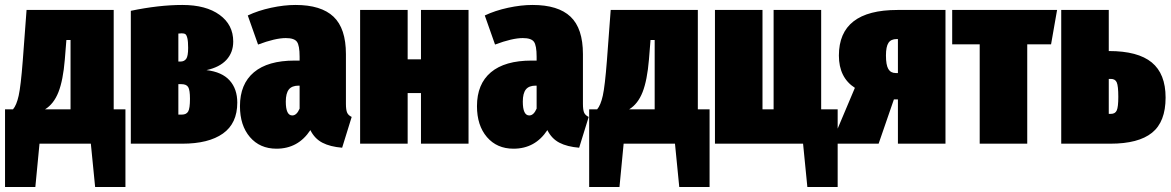

<svg xmlns="http://www.w3.org/2000/svg" viewBox="-25 -574 4676 767"><path d="M429.2 -137.2H476.1V172.9H355L337.9 0H132.8L116.2 172.9H-4.9V-137.2H26.9Q41 -153.3 49.6 -191.9Q58.1 -230.5 65.9 -331.1L81.1 -534.2H429.2ZM256.8 -137.2V-414.1H240.2L233.9 -335.9Q227.1 -253.4 208.5 -206.1Q189.9 -158.7 154.8 -137.2Z M799.8 -293.9Q861.8 -286.6 892.3 -252.7Q922.9 -218.8 922.9 -164.1Q922.9 -81.1 865.5 -40.5Q808.1 0 703.6 0H497.6V-530.8Q609.9 -554.2 703.6 -554.2Q797.9 -554.2 852.3 -514.6Q906.7 -475.1 906.7 -408.2Q906.7 -364.3 879.4 -334.7Q852.1 -305.2 799.8 -293.9ZM700.7 -440.9Q693.4 -440.9 687.5 -439.9V-328.1H695.8Q710.9 -328.1 718.8 -338.9Q726.6 -349.6 726.6 -382.8Q726.6 -408.7 723.4 -421.6Q720.2 -434.6 715.3 -437.7Q710.4 -440.9 700.7 -440.9ZM701.7 -116.2Q719.2 -116.2 726.6 -128.4Q733.9 -140.6 733.9 -179.2Q733.9 -214.4 726.8 -226.1Q719.7 -237.8 699.7 -237.8H687.5V-116.2Z M1356.9 -159.2Q1356.9 -135.3 1361.6 -124.3Q1366.2 -113.3 1379.9 -106.9L1341.8 16.1Q1293.9 12.2 1262.9 -3.9Q1231.9 -20 1214.8 -54.2Q1166 20 1079.6 20Q1013.2 20 973.4 -26.4Q933.6 -72.8 933.6 -149.9Q933.6 -238.3 989.3 -285.2Q1044.9 -332 1151.9 -332H1171.9V-347.2Q1171.9 -392.6 1161.1 -407.2Q1150.4 -421.9 1116.7 -421.9Q1074.7 -421.9 1005.9 -396L964.8 -512.2Q1005.9 -531.7 1057.9 -543Q1109.9 -554.2 1155.8 -554.2Q1257.8 -554.2 1307.4 -507.3Q1356.9 -460.4 1356.9 -357.9ZM1142.6 -112.8Q1160.2 -112.8 1171.9 -140.1V-231.9H1168Q1141.1 -231.9 1128.9 -216.6Q1116.7 -201.2 1116.7 -168Q1116.7 -112.8 1142.6 -112.8Z M1656.7 0V-202.1H1603.5V0H1413.6V-534.2H1603.5V-336.9H1656.7V-534.2H1846.7V0Z M2303.7 -159.2Q2303.7 -135.3 2308.3 -124.3Q2313 -113.3 2326.7 -106.9L2288.6 16.1Q2240.7 12.2 2209.7 -3.9Q2178.7 -20 2161.6 -54.2Q2112.8 20 2026.4 20Q1960 20 1920.2 -26.4Q1880.4 -72.8 1880.4 -149.9Q1880.4 -238.3 1936 -285.2Q1991.7 -332 2098.6 -332H2118.7V-347.2Q2118.7 -392.6 2107.9 -407.2Q2097.2 -421.9 2063.5 -421.9Q2021.5 -421.9 1952.6 -396L1911.6 -512.2Q1952.6 -531.7 2004.6 -543Q2056.6 -554.2 2102.5 -554.2Q2204.6 -554.2 2254.2 -507.3Q2303.7 -460.4 2303.7 -357.9ZM2089.4 -112.8Q2106.9 -112.8 2118.7 -140.1V-231.9H2114.7Q2087.9 -231.9 2075.7 -216.6Q2063.5 -201.2 2063.5 -168Q2063.5 -112.8 2089.4 -112.8Z M2762.7 -137.2H2809.6V172.9H2688.5L2671.4 0H2466.3L2449.7 172.9H2328.6V-137.2H2360.4Q2374.5 -153.3 2383.1 -191.9Q2391.6 -230.5 2399.4 -331.1L2414.6 -534.2H2762.7ZM2590.3 -137.2V-414.1H2573.7L2567.4 -335.9Q2560.5 -253.4 2542 -206.1Q2523.4 -158.7 2488.3 -137.2Z M3255.4 -137.2H3321.3V172.9H3200.2L3183.1 0H2831.1V-534.2H3021V-137.2H3065.4V-534.2H3255.4Z M3560.1 -534.2H3752V0H3562V-176.8H3545.9L3484.9 0H3295.9L3390.1 -223.1Q3326.2 -264.2 3326.2 -352.1Q3326.2 -534.2 3560.1 -534.2ZM3553.2 -282.2H3562V-418H3557.1Q3534.2 -418 3524.2 -402.8Q3514.2 -387.7 3514.2 -352.1Q3514.2 -314.5 3523.7 -298.3Q3533.2 -282.2 3553.2 -282.2Z M4197.8 -534.2 4173.8 -397H4078.6V0H3888.7V-397H3778.8V-534.2Z M4405.3 -370.1Q4520.5 -370.1 4575.9 -324.7Q4631.3 -279.3 4631.3 -184.1Q4631.3 -87.4 4577.1 -43.7Q4522.9 0 4410.6 0H4214.4V-534.2H4404.3V-370.1ZM4412.6 -119.1Q4430.2 -119.1 4436.3 -133.1Q4442.4 -147 4442.4 -187Q4442.4 -230.5 4436.3 -244.6Q4430.2 -258.8 4412.6 -258.8H4404.3V-119.1Z"/></svg>

Font: Fira Sans Compressed Heavy
Style: Regular
Weight: 900
Width: 1
Designer: Carrois Corporate & Edenspiekermann AG
Foundry: Carrois Corporate GbR & Edenspiekermann AG
Version: Version 4.203;PS 004.203;hotconv 1.0.88;makeotf.lib2.5.64775